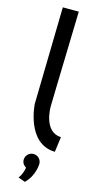

<svg xmlns="http://www.w3.org/2000/svg" viewBox="-162 -891 605 1184"><g transform="rotate(15 140.5 -299.0)"><path d="M277 -73C165 -75 167 -237 167 -237C167 -237 170 -386 183 -849H81L68 -230C68 -230 81 21 264 24ZM191 121C191 93 169 71 141 71C114 71 91 93 91 121C91 140 102 156 118 165C110 211 89 235 89 235L133 251C191 196 191 121 191 121Z"/></g></svg>

Font: McLaren
Style: Regular
Weight: 400
Designer: Astigmatic (AOETI)
Foundry: Astigmatic (AOETI)
Version: Version 1.000